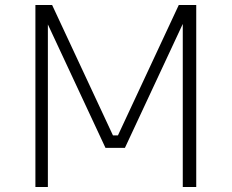

<svg xmlns="http://www.w3.org/2000/svg" viewBox="-20 -750 929 770"><path d="M122 -730H189L433 -207H453L697 -730H767V0H713V-654L481 -157H403L172 -652V0H122Z"/></svg>

Font: Sora-SIA ExtraLight
Style: Regular
Weight: 200
Designer: Jonathan Barnbrook, Julián Moncada
Foundry: Barnbrook Fonts
Version: Version 2.000